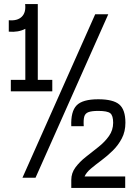

<svg xmlns="http://www.w3.org/2000/svg" viewBox="-20 -870 640 940"><path d="M23 -715V-771Q65 -767 86.5 -788Q108 -809 103 -850H104H165V-479H236V-423H33V-479H104V-729Q70 -711 23 -715ZM90 0 446 -800H510L154 0ZM329 50V11Q329 -23 349.5 -50.5Q370 -78 400.5 -102Q431 -126 462 -150.5Q493 -175 513.5 -204Q534 -233 534 -269Q534 -304 520 -315.5Q506 -327 461 -327Q429 -327 413 -321Q397 -315 392.5 -299Q388 -283 390 -252H329Q326 -324 355 -354Q384 -384 461 -384Q534 -384 564 -358.5Q594 -333 594 -269Q594 -226 576.5 -192.5Q559 -159 532 -132.5Q505 -106 476 -84.5Q447 -63 425 -44.5Q403 -26 394 -6H593V50Z"/></svg>

Font: Victor Mono Thin Light
Style: Regular
Weight: 300
Monospace: yes
Version: Version 1.561;gftools[0.9.30]